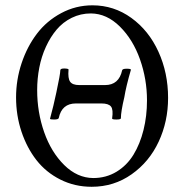

<svg xmlns="http://www.w3.org/2000/svg" viewBox="-20 -696 699 729"><path d="M328.1 13.2Q263.7 13.2 209.2 -14.2Q154.8 -41.5 118.4 -88.1Q82 -134.8 61.5 -196.3Q41 -257.8 41 -326.2Q41 -393.1 62 -456.1Q83 -519 120.1 -567.9Q157.2 -616.7 212.4 -646.2Q267.6 -675.8 331.1 -675.8Q412.6 -675.8 478.8 -627.9Q544.9 -580.1 581.5 -499.8Q618.2 -419.4 618.2 -324.2Q618.2 -234.9 582.5 -158.2Q546.9 -81.5 479.7 -34.2Q412.6 13.2 328.1 13.2ZM334 -20Q382.8 -20 422.4 -43.9Q461.9 -67.9 486.8 -108.6Q511.7 -149.4 524.9 -202.4Q538.1 -255.4 538.1 -314.9Q538.1 -395.5 511.5 -470.7Q484.9 -545.9 435.1 -595.2Q385.3 -644.5 325.2 -645Q286.1 -645 252.4 -628.4Q218.8 -611.8 195.1 -583.7Q171.4 -555.7 154.3 -518.3Q137.2 -481 129.2 -439.2Q121.1 -397.5 121.1 -354Q121.1 -270 147.7 -194.1Q174.3 -118.2 223.9 -69.3Q273.4 -20.5 334 -20ZM185.1 -242.2Q169.9 -242.2 169.9 -245.1Q183.6 -295.4 193.8 -344.2Q209 -415 209 -429.2Q209 -436 224.1 -436Q241.7 -435.5 240.2 -431.2Q237.3 -398.4 246.3 -385.7Q255.4 -373 280.8 -373H378.9Q431.6 -373 443.8 -429.2Q445.3 -435.1 460.9 -435.1Q477.1 -435.1 477.1 -431.2Q458.5 -367.2 452.1 -327.1Q439 -272 439 -247.1Q439 -242.2 421.9 -242.2Q406.2 -242.2 405.8 -245.6Q405.8 -246.1 405.8 -247.1Q410.6 -279.8 401.4 -291.5Q392.1 -303.2 365.2 -303.2H268.1Q214.8 -303.2 203.1 -248Q202.1 -242.2 185.1 -242.2Z"/></svg>

Font: Junicode SmCond Light
Style: Regular
Weight: 300
Width: 4
Designer: Peter S. Baker
Version: Version 2.206